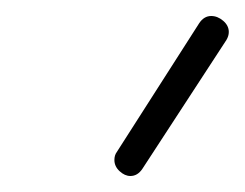

<svg xmlns="http://www.w3.org/2000/svg" viewBox="-20 -572 306 240"><path d="M143 -352Q136 -352 129.5 -358Q123 -364 123 -372Q123 -378 126 -382L229 -543Q235 -552 244 -552Q252 -552 259 -546Q266 -540 266 -532Q266 -527 263 -522L158 -361Q152 -352 143 -352Z"/></svg>

Font: Meow Script
Style: Regular
Weight: 400
Designer: Robert E. Leuschke
Foundry: Robert E. Leuschke
Version: Version 1.010; ttfautohint (v1.8.3)